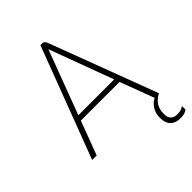

<svg xmlns="http://www.w3.org/2000/svg" viewBox="-252 -823 1141 1141"><g transform="rotate(-45 319.0 -252.0)"><path d="M477 -213H152L72 0H34L299 -700H316Q331 -700 340 -678L595 0H557ZM164 -246H465L316 -648H315ZM496 112V101Q496 70 513.5 42Q531 14 560 0H595Q529 35 529 102V112Q529 137 542.5 151.5Q556 166 579 166H589Q619 166 638 150V181Q616 196 589 196H579Q540 196 518 174Q496 152 496 112Z"/></g></svg>

Font: Bai Jamjuree ExtraLight
Style: Regular
Weight: 275
Designer: Katatrad Aksorn Co.,Ltd.
Foundry: Cadson Demak Co.,Ltd.
Version: Version 1.000; ttfautohint (v1.6)